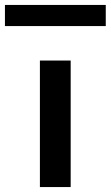

<svg xmlns="http://www.w3.org/2000/svg" viewBox="-65 -757 448 777"><path d="M96.5 0H221V-512H96.5ZM-45 -651.5H363V-737H-45Z"/></svg>

Font: Spartan SemiBold
Style: Regular
Weight: 600
Designer: Matt Bailey, Mirko Velimirovic
Foundry: Matt Bailey
Version: Version 1.003; ttfautohint (v1.8.3)